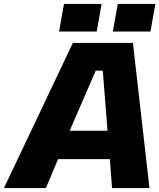

<svg xmlns="http://www.w3.org/2000/svg" viewBox="-27 -955 809 975"><path d="M273 -795 298 -935H489L464 -795ZM546 -795 571 -935H762L737 -795ZM-7 0 343 -737H648L732 0H542L531 -147H268L206 0ZM327 -291H519L495 -596H459Z"/></svg>

Font: Tomorrow
Style: Bold Italic
Weight: 700
Italic angle: -10°
Designer: Tony de Marco, Monica Rizzolli
Foundry: Just in Type
Version: Version 2.002